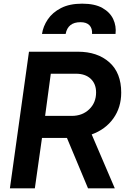

<svg xmlns="http://www.w3.org/2000/svg" viewBox="-20 -1027 709 1047"><path d="M34 0 138 -745H405Q511 -745 576 -687.5Q641 -630 641 -522Q641 -441 598 -381Q555 -321 480 -294L606 0H460L345 -275H209L170 0ZM226 -395H371Q429 -395 466.5 -431Q504 -467 504 -523Q504 -570 474.5 -597.5Q445 -625 394 -625H257ZM209 -842Q215 -883 240.5 -921Q266 -959 312.5 -983Q359 -1007 428 -1007Q497 -1007 538.5 -983.5Q580 -960 597.5 -922.5Q615 -885 610 -842H482Q484 -872 468 -889Q452 -906 419 -906Q350 -906 338 -842Z"/></svg>

Font: Plus Jakarta Sans
Style: Bold Italic
Weight: 700
Italic angle: -8°
Designer: Gumpita Rahayu
Foundry: Tokotype
Version: Version 2.071; ttfautohint (v1.8.4.7-5d5b);gftools[0.9.29]